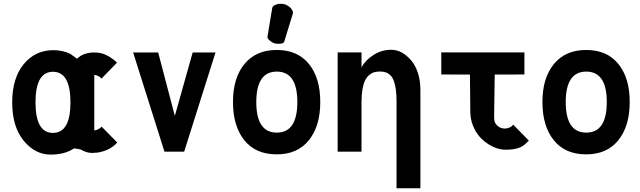

<svg xmlns="http://www.w3.org/2000/svg" viewBox="-20 -801 3379 1014"><path d="M167.5 -260.7C167.5 -367.7 198.2 -421.9 259.8 -421.9C321.3 -421.9 352.1 -367.7 352.1 -260.7C352.1 -152.8 321.3 -99.1 259.8 -99.1C198.2 -99.1 167.5 -152.8 167.5 -260.7ZM597.7 -469.7C585.9 -482.9 568.4 -495.6 544.9 -508.3C525.4 -518.6 503.4 -523.9 479 -523.9C439.5 -523.9 408.7 -512.7 386.7 -490.7L352.1 -516.1C325.2 -529.3 294.9 -536.1 261.7 -536.1C197.8 -536.1 145.5 -511.2 105 -461.9C64.5 -412.6 44.4 -345.2 44.4 -260.7C44.4 -174.8 64.5 -107.9 104.5 -58.6C144.5 -9.3 192.9 15.6 248 15.6C287.6 15.6 322.3 8.3 352.1 -6.3L372.1 -17.6L405.8 -11.7C425.8 0.5 446.3 6.8 466.8 6.8C470.7 6.8 475.1 6.3 479 5.9C499.5 5.9 521.5 0.5 545.9 -9.8C566.4 -18.6 584 -31.2 599.1 -48.3L516.6 -132.3C512.7 -127 506.3 -122.1 498 -118.2C491.2 -114.7 484.9 -112.8 478 -112.3V-405.8C484.4 -404.8 490.7 -403.3 497.1 -400.4C505.4 -396.5 511.7 -391.1 515.6 -385.7Z M848.6 0H952.6L1118.2 -523.9H997.6L903.3 -189L815.4 -523.9H683.1Z M1333.5 -262.2C1333.5 -369.1 1369.6 -422.9 1441.9 -422.9C1514.2 -422.9 1550.3 -369.1 1550.3 -262.2C1550.3 -154.3 1514.2 -100.6 1441.9 -100.6C1369.6 -100.6 1333.5 -154.3 1333.5 -262.2ZM1210.4 -262.2C1210.4 -176.3 1231 -108.9 1271 -59.6C1311 -10.3 1367.7 14.2 1441.4 14.2C1514.6 14.2 1571.3 -10.7 1611.3 -60.5C1651.4 -110.4 1671.4 -177.2 1671.4 -262.2C1671.4 -347.2 1651.4 -414.1 1611.3 -463.4C1571.3 -512.7 1514.6 -537.1 1441.4 -537.1C1368.2 -537.1 1311.5 -512.2 1271 -462.9C1230.5 -413.6 1210.4 -346.7 1210.4 -262.2ZM1481.4 -582 1526.4 -728.5C1526.9 -730.5 1527.3 -731.9 1527.3 -733.9C1527.3 -737.3 1526.4 -741.2 1524.4 -745.1C1520.5 -753.4 1513.7 -761.2 1504.9 -767.6C1496.1 -773.9 1487.3 -777.8 1479 -779.3C1474.1 -780.3 1468.3 -780.8 1461.9 -780.8H1455.6C1446.8 -780.3 1439.5 -777.8 1433.1 -774.9C1424.3 -771 1418.9 -765.1 1417.5 -757.8L1392.6 -606.4C1392.1 -604 1393.1 -601.6 1394 -599.1C1397 -593.3 1401.9 -587.9 1410.6 -582C1419.4 -576.2 1426.8 -572.3 1432.6 -571.3C1438.5 -570.3 1445.8 -569.8 1454.1 -569.8C1462.4 -569.8 1468.8 -570.8 1473.6 -573.2C1477.5 -575.2 1480.5 -578.1 1481.4 -582Z M1889.2 0V-261.7C1889.2 -287.6 1891.1 -310.5 1894.5 -330.1C1897.9 -349.6 1902.3 -364.7 1908.2 -376.5C1914.1 -388.2 1920.9 -397.5 1929.7 -404.8C1938.5 -412.1 1947.3 -417 1956.1 -419.4C1964.8 -421.9 1975.1 -423.3 1986.3 -423.3C1997.6 -423.3 2007.3 -421.9 2015.6 -419.4C2023.9 -417 2032.2 -412.1 2040 -405.3C2047.9 -398.4 2053.7 -388.7 2058.6 -377C2063.5 -365.2 2067.4 -349.6 2070.3 -330.6C2073.2 -311.5 2074.2 -288.6 2074.2 -262.2V-209.5V193.4H2200.2V-206.5V-326.2C2200.2 -359.4 2195.8 -389.6 2186.5 -417.5C2177.2 -445.3 2164.6 -467.3 2149.4 -484.4C2134.3 -501.5 2118.2 -515.1 2100.6 -524.4C2083 -533.7 2064.9 -538.1 2046.9 -538.1C2013.2 -538.1 1982.4 -529.3 1954.1 -511.7C1925.8 -494.1 1903.8 -472.2 1889.2 -445.3V-524.4H1763.2V0Z M2310.5 -524.4V-407.7L2461.9 -407.2L2463.9 -204.1C2464.8 -171.9 2473.6 -140.6 2490.7 -110.4C2507.3 -81.1 2531.7 -56.6 2562 -37.6C2591.3 -19.5 2621.1 -10.3 2651.9 -10.3C2678.7 -10.3 2701.7 -13.7 2720.2 -20C2738.8 -26.4 2755.9 -39.6 2772.9 -58.6L2690.4 -142.6C2686.5 -137.2 2680.2 -131.8 2671.9 -127.9C2663.6 -124 2654.8 -122.1 2646.5 -122.1C2630.4 -122.1 2616.7 -127.4 2606 -137.7C2595.2 -147.5 2589.8 -160.2 2589.8 -176.3V-204.1L2592.8 -407.2L2749.5 -407.7V-524.4Z M2967.8 -262.2C2967.8 -369.1 3003.9 -422.9 3076.2 -422.9C3148.4 -422.9 3184.6 -369.1 3184.6 -262.2C3184.6 -154.3 3148.4 -100.6 3076.2 -100.6C3003.9 -100.6 2967.8 -154.3 2967.8 -262.2ZM2844.7 -262.2C2844.7 -176.3 2865.2 -108.9 2905.3 -59.6C2945.3 -10.3 3002 14.2 3075.7 14.2C3148.9 14.2 3205.6 -10.7 3245.6 -60.5C3285.6 -110.4 3305.7 -177.2 3305.7 -262.2C3305.7 -347.2 3285.6 -414.1 3245.6 -463.4C3205.6 -512.7 3148.9 -537.1 3075.7 -537.1C3002.4 -537.1 2945.8 -512.2 2905.3 -462.9C2864.7 -413.6 2844.7 -346.7 2844.7 -262.2Z"/></svg>

Font: Tuffy
Style: Bold
Weight: 700
Designer: Thatcher Ulrich, Karoly Barta, Michael Everson
Version: Version 001.270